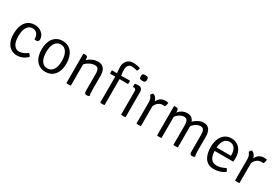

<svg xmlns="http://www.w3.org/2000/svg" viewBox="63 -1752 4020 2778"><g transform="rotate(30 2072.5 -363.5)"><path d="M355 -317V-328Q355 -350 349 -371Q343 -392 330.5 -408Q318 -424 298.5 -433.5Q279 -443 252 -443Q195 -443 162 -391Q129 -339 129 -243Q129 -147 161.5 -99.5Q194 -52 250 -52Q309 -52 385 -107Q412 -91 420 -60Q343 12 247 12Q199 12 163 -7Q127 -26 102 -58.5Q77 -91 64.5 -135.5Q52 -180 52 -231Q52 -300 67.5 -351.5Q83 -403 110.5 -436.5Q138 -470 175 -486.5Q212 -503 254 -503Q297 -503 329 -489.5Q361 -476 382.5 -455Q404 -434 415 -409Q426 -384 426 -362Q426 -314 387 -314Q373 -314 355 -317Z M861 -41Q808 12 723 12Q673 12 634.5 -7Q596 -26 569.5 -59.5Q543 -93 529.5 -140.5Q516 -188 516 -245Q516 -302 529.5 -349.5Q543 -397 569.5 -431Q596 -465 634.5 -484Q673 -503 723 -503Q773 -503 811.5 -484Q850 -465 876.5 -431Q903 -397 917 -349.5Q931 -302 931 -245Q931 -111 861 -41ZM724 -46Q788 -46 821.5 -100.5Q855 -155 855 -245Q855 -285 847.5 -321.5Q840 -358 824 -385.5Q808 -413 783 -429Q758 -445 723 -445Q689 -445 664.5 -429.5Q640 -414 624 -387Q608 -360 600.5 -323.5Q593 -287 593 -245Q593 -203 600.5 -167Q608 -131 623.5 -104Q639 -77 664 -61.5Q689 -46 724 -46Z M1446 -343V-95Q1446 -38 1457 -10Q1441 6 1410 6Q1372 6 1372 -43V-320Q1372 -381 1357 -406.5Q1342 -432 1300 -432Q1260 -432 1217 -410.5Q1174 -389 1145 -355V0Q1130 3 1108 3Q1086 3 1071 0V-488L1077 -494H1105Q1129 -494 1137 -481.5Q1145 -469 1145 -442V-428Q1179 -460 1225 -479.5Q1271 -499 1317 -499Q1384 -499 1415 -456Q1446 -413 1446 -343Z M1636 0V-435L1550 -434Q1547 -449 1547 -462Q1547 -476 1550 -491L1633 -489Q1629 -534 1627.5 -559.5Q1626 -585 1626 -593Q1626 -625 1635.5 -651.5Q1645 -678 1663 -697.5Q1681 -717 1706.5 -728Q1732 -739 1764 -739Q1827 -739 1883 -718Q1883 -686 1865 -667Q1836 -675 1814 -679Q1792 -683 1775 -683Q1736 -683 1715.5 -657.5Q1695 -632 1695 -585Q1695 -547 1704 -489L1850 -491Q1853 -476 1853 -462Q1853 -449 1850 -434L1708 -435V0Q1693 3 1672 3Q1651 3 1636 0Z M2059 -422V0Q2044 3 2022 3Q2000 3 1985 0V-386Q1985 -414 1976 -424Q1967 -434 1944 -434H1935Q1931 -445 1931 -461Q1931 -477 1935 -489Q1954 -491 1966 -492.5Q1978 -494 1985 -494H1993Q2024 -494 2041.5 -474.5Q2059 -455 2059 -422ZM1961 -662Q1977 -672 2007 -672Q2036 -672 2047 -663Q2058 -654 2058 -625Q2058 -596 2046 -586.5Q2034 -577 2007 -577Q1983 -577 1968.5 -584.5Q1954 -592 1954 -625Q1954 -648 1961 -662Z M2206 -456Q2213 -482 2238 -498Q2294 -477 2310 -409Q2351 -497 2444 -497Q2465 -497 2490 -493Q2490 -450 2473 -423Q2461 -424 2438 -424Q2357 -424 2316 -333V0Q2301 3 2279 3Q2257 3 2242 0V-354Q2242 -422 2206 -456Z M2859 -320Q2859 -380 2843.5 -406Q2828 -432 2793 -432Q2759 -432 2722.5 -411Q2686 -390 2660 -354V0Q2645 3 2623 3Q2601 3 2586 0V-487L2592 -494H2620Q2644 -494 2652 -481.5Q2660 -469 2660 -442V-427Q2723 -499 2806 -499Q2889 -499 2919 -424Q3001 -499 3081 -499Q3144 -499 3175 -456.5Q3206 -414 3206 -345V-95Q3206 -38 3218 -10Q3201 6 3171 6Q3133 6 3133 -43V-321Q3133 -381 3117.5 -406.5Q3102 -432 3067 -432Q3033 -432 2997 -412Q2961 -392 2933 -356V0Q2918 3 2896 3Q2874 3 2859 0Z M3729 -223H3419Q3424 -53 3548 -53Q3616 -53 3693 -95Q3715 -75 3720 -44Q3638 12 3536 12Q3484 12 3447 -7.5Q3410 -27 3386.5 -61.5Q3363 -96 3352 -143Q3341 -190 3341 -246Q3341 -303 3354.5 -350Q3368 -397 3394 -431Q3420 -465 3456.5 -484Q3493 -503 3540 -503Q3586 -503 3622.5 -486.5Q3659 -470 3683.5 -441.5Q3708 -413 3721 -373.5Q3734 -334 3734 -289Q3734 -271 3732.5 -254.5Q3731 -238 3729 -223ZM3419 -280H3659V-293Q3659 -362 3630 -404Q3601 -446 3543 -446Q3486 -446 3454.5 -401Q3423 -356 3419 -280Z M3853 -456Q3860 -482 3885 -498Q3941 -477 3957 -409Q3998 -497 4091 -497Q4112 -497 4137 -493Q4137 -450 4120 -423Q4108 -424 4085 -424Q4004 -424 3963 -333V0Q3948 3 3926 3Q3904 3 3889 0V-354Q3889 -422 3853 -456Z"/></g></svg>

Font: Signika
Style: Light
Weight: 300
Designer: Anna Giedrys
Foundry: Anna Giedrys
Version: Version 1.001